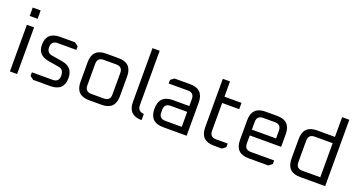

<svg xmlns="http://www.w3.org/2000/svg" viewBox="-43 -1371 3760 2011"><g transform="rotate(20 1837.0 -366.0)"><path d="M76 -616.9V-710.5H164.3V-616.9ZM80.1 0V-519.9H160.1V0Z M299.6 -29.9V-70.1H531Q600.5 -70.1 600.5 -139.9Q600.5 -210.7 544.8 -220.1L425.7 -240Q299.6 -261.2 299.6 -376.5Q299.6 -519.9 450.4 -519.9H616.6L656.6 -490V-449.8H449.2Q379 -449.8 379 -380Q379 -316.7 437.8 -306.9L556.9 -287Q680.6 -266.8 680.6 -144Q680.6 0 529 0H339.6Z M812.1 -150.2V-369.7Q812.1 -519.9 962.3 -519.9H1102.3Q1251.8 -519.9 1251.8 -369.7V-150.2Q1251.8 0 1102.3 0H962.3Q812.1 0 812.1 -150.2ZM892.1 -140.2Q892.1 -70.1 962.2 -70.1H1101.7Q1171.8 -70.1 1171.8 -140.2V-379.7Q1171.8 -449.8 1101.7 -449.8H962.2Q892.1 -449.8 892.1 -379.7Z M1400.1 -142.1V-740H1480.1V-134.4Q1480.1 -64.7 1550.4 -61.1V8.1Q1400.1 8.1 1400.1 -142.1Z M1787 0Q1636.1 0 1636.1 -150.9Q1636.1 -301.8 1787 -301.8H1969.8V-379.7Q1969.8 -449.8 1899.7 -449.8H1685.9V-490L1725.9 -519.9H1900.3Q2049.8 -519.9 2049.8 -369.7V0ZM1716.1 -140.2Q1716.1 -70.1 1786.2 -70.1H1969.8V-237.1H1786.2Q1716.1 -237.1 1716.1 -167Z M2202.1 -150.2V-690H2282.1V-519.9H2472.2V-449.8H2282.1V-140.2Q2282.1 -70.1 2352.2 -70.1H2482.2V-29.9L2442.2 0H2352.3Q2202.1 0 2202.1 -150.2Z M2590.1 -150.2V-369.7Q2590.1 -519.9 2740.3 -519.9H2870.3Q3019.8 -519.9 3019.8 -369.7V-229.2H2670.1V-140.2Q2670.1 -70.1 2740.2 -70.1H2999.8V-29.9L2959.7 0H2740.3Q2590.1 0 2590.1 -150.2ZM2670.1 -293.9H2939.8V-379.7Q2939.8 -449.8 2869.7 -449.8H2740.2Q2670.1 -449.8 2670.1 -379.7Z M3164.1 -150.2V-369.7Q3164.1 -519.9 3314.3 -519.9H3513.8V-740H3593.8V0H3314.3Q3164.1 0 3164.1 -150.2ZM3244.1 -140.2Q3244.1 -70.1 3314.2 -70.1H3513.8V-449.8H3314.2Q3244.1 -449.8 3244.1 -379.7Z"/></g></svg>

Font: Oxanium ExtraLight
Style: Regular
Weight: 200
Designer: Severin Meyer
Version: Version 2.000